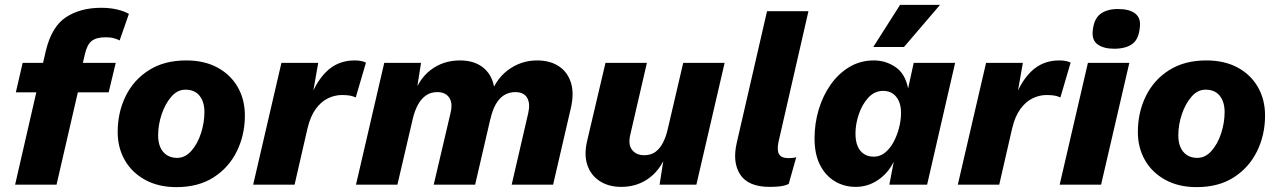

<svg xmlns="http://www.w3.org/2000/svg" viewBox="-20 -758 5246 788"><path d="M42 0 168 -549Q192 -649 251 -687.5Q310 -726 395 -726Q432 -726 461 -719Q490 -712 509 -701L471 -592Q462 -597 448 -601Q434 -605 414 -605Q376 -605 357 -590.5Q338 -576 329 -538L313 -470L314 -442L212 0ZM45 -379 73 -500H455L426 -379Z M704 10Q630 10 575.5 -20Q521 -50 492 -101Q463 -152 463 -216Q463 -297 496 -364Q529 -431 592 -470.5Q655 -510 744 -510Q819 -510 873 -480.5Q927 -451 956 -400Q985 -349 985 -284Q985 -204 952 -137Q919 -70 856.5 -30Q794 10 704 10ZM707 -110Q740 -110 765.5 -139Q791 -168 805 -211.5Q819 -255 819 -298Q819 -340 799 -365Q779 -390 741 -390Q708 -390 683 -361Q658 -332 643.5 -289Q629 -246 629 -202Q629 -174 638 -153.5Q647 -133 664.5 -121.5Q682 -110 707 -110Z M1019 0 1135 -500H1286L1254 -318L1247 -335Q1270 -414 1317.5 -462Q1365 -510 1435 -510Q1452 -510 1463 -507.5Q1474 -505 1482 -501L1440 -358Q1430 -363 1417 -365.5Q1404 -368 1383 -368Q1354 -368 1326 -354.5Q1298 -341 1276 -311Q1254 -281 1242 -231L1189 0Z M1441 0 1557 -500H1708L1683 -341L1674 -355Q1695 -430 1746.5 -470Q1798 -510 1868 -510Q1920 -510 1955 -486.5Q1990 -463 2003.5 -419.5Q2017 -376 2003 -315L1930 0H1760L1829 -294Q1839 -335 1823.5 -357.5Q1808 -380 1775 -380Q1748 -380 1728.5 -366.5Q1709 -353 1695.5 -328.5Q1682 -304 1674 -270L1611 0ZM2080 0 2148 -294Q2157 -333 2143.5 -356.5Q2130 -380 2095 -380Q2069 -380 2049 -367.5Q2029 -355 2015 -330.5Q2001 -306 1993 -270L1984 -345Q2009 -428 2063 -469Q2117 -510 2184 -510Q2237 -510 2273 -486.5Q2309 -463 2323 -419.5Q2337 -376 2323 -315L2250 0Z M2530 9Q2479 9 2442.5 -14Q2406 -37 2391 -79.5Q2376 -122 2390 -181L2465 -500H2635L2567 -206Q2557 -165 2574 -143Q2591 -121 2624 -121Q2652 -121 2670.5 -135Q2689 -149 2701.5 -173.5Q2714 -198 2721 -230L2784 -500H2954L2838 0H2687L2712 -159L2721 -144Q2699 -70 2648.5 -30.5Q2598 9 2530 9Z M3139 9Q3051 9 3018 -41.5Q2985 -92 3004 -173L3128 -712H3298L3175 -175Q3168 -141 3177.5 -125Q3187 -109 3216 -109Q3237 -109 3248 -113L3217 -3Q3202 4 3183.5 6.5Q3165 9 3139 9Z M3492 9Q3444 9 3405.5 -14.5Q3367 -38 3345 -82Q3323 -126 3323 -190Q3323 -251 3340 -308Q3357 -365 3389 -410.5Q3421 -456 3466 -483Q3511 -510 3566 -510Q3615 -510 3655 -483Q3695 -456 3707 -395L3730 -500H3900L3785 0H3630L3648 -94Q3624 -46 3582.5 -18.5Q3541 9 3492 9ZM3567 -115Q3591 -115 3611.5 -131Q3632 -147 3646.5 -173.5Q3661 -200 3669.5 -232Q3678 -264 3678 -295Q3678 -323 3669 -343Q3660 -363 3644 -374Q3628 -385 3605 -385Q3569 -385 3543.5 -357Q3518 -329 3504.5 -288.5Q3491 -248 3491 -210Q3491 -180 3499.5 -159Q3508 -138 3525 -126.5Q3542 -115 3567 -115ZM3674 -738H3838L3690 -565H3564Z M3911 0 4027 -500H4178L4146 -318L4139 -335Q4162 -414 4209.5 -462Q4257 -510 4327 -510Q4344 -510 4355 -507.5Q4366 -505 4374 -501L4332 -358Q4322 -363 4309 -365.5Q4296 -368 4275 -368Q4246 -368 4218 -354.5Q4190 -341 4168 -311Q4146 -281 4134 -231L4081 0Z M4615 -500 4499 0H4329L4445 -500ZM4553 -558Q4509 -558 4484.5 -576Q4460 -594 4465 -634Q4470 -681 4496.5 -701Q4523 -721 4569 -721Q4615 -721 4639 -702.5Q4663 -684 4658 -646Q4654 -597 4627 -577.5Q4600 -558 4553 -558Z M4891 10Q4817 10 4762.5 -20Q4708 -50 4679 -101Q4650 -152 4650 -216Q4650 -297 4683 -364Q4716 -431 4779 -470.5Q4842 -510 4931 -510Q5006 -510 5060 -480.5Q5114 -451 5143 -400Q5172 -349 5172 -284Q5172 -204 5139 -137Q5106 -70 5043.5 -30Q4981 10 4891 10ZM4894 -110Q4927 -110 4952.5 -139Q4978 -168 4992 -211.5Q5006 -255 5006 -298Q5006 -340 4986 -365Q4966 -390 4928 -390Q4895 -390 4870 -361Q4845 -332 4830.5 -289Q4816 -246 4816 -202Q4816 -174 4825 -153.5Q4834 -133 4851.5 -121.5Q4869 -110 4894 -110Z"/></svg>

Font: Kantumruy Pro
Style: Bold Italic
Weight: 700
Italic angle: -13°
Version: Version 1.002